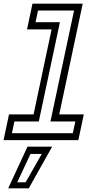

<svg xmlns="http://www.w3.org/2000/svg" viewBox="-54 -770 531 1055"><path d="M-34.5 0 -4.5 -141.5H130.5L229.5 -608.5H94.5L124.5 -750H400.5L271.5 -141.5H406.5L376.5 0ZM11.5 -38.2H346.2L360 -102.5H223.2L353 -712.2H155L141.2 -648H275.2L159.2 -102.5H25.2ZM-9 265 97 36H232.5L104 265ZM40.8 231.5H86.8L175.5 76H113.5Z"/></svg>

Font: Tourney Thin
Style: Italic
Weight: 100
Italic angle: -12°
Designer: Tyler Finck
Foundry: Etcetera Type Co
Version: Version 1.015